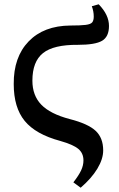

<svg xmlns="http://www.w3.org/2000/svg" viewBox="-20 -645 556 895"><path d="M356 230 322 205Q347 173 358 149.5Q369 126 369 103Q369 69 345 49Q321 29 261 12Q146 -19 95 -81.5Q44 -144 44 -253Q43 -379 113.5 -452Q184 -525 308 -526Q356 -526 379.5 -529Q403 -532 410 -541Q417 -550 417 -568Q417 -592 408 -616L440 -625Q488 -576 488 -524Q488 -474 456 -455Q424 -436 343 -436Q230 -437 180.5 -397.5Q131 -358 131 -269Q131 -200 172.5 -157Q214 -114 305 -90Q391 -68 426 -35Q461 -2 461 56Q461 96 434 141Q407 186 356 230Z"/></svg>

Font: Literata 36pt Medium
Style: Regular
Weight: 500
Designer: Latin by Veronika Burian and Jose Scaglione. Greek by Irene Vlachou. Cyrillic by Vera Evstafieva.
Foundry: TypeTogether
Version: Version 3.002